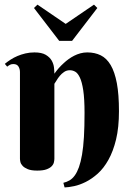

<svg xmlns="http://www.w3.org/2000/svg" viewBox="-20 -735 578 836"><path d="M348.1 -243.2Q348.1 -304.7 342.5 -341.6Q336.9 -378.4 327.6 -397.7Q318.4 -417 307.1 -423.1Q295.9 -429.2 284.2 -429.2Q270 -429.2 259 -421.6Q248 -414.1 240 -404.3Q231.9 -394.5 226.3 -384.8Q220.7 -375 216.8 -370.1V-43.9Q216.8 -37.6 214.8 -28.6Q212.9 -19.5 205.3 -11.5Q197.8 -3.4 182.9 2.2Q168 7.8 142.1 7.8Q116.2 7.8 101.3 1.7Q86.4 -4.4 78.6 -12.7Q70.8 -21 68.8 -29.8Q66.9 -38.6 66.9 -43.9V-420.9Q66.9 -435.1 60.3 -445.6Q53.7 -456.1 38.1 -456.1Q29.8 -456.1 23.9 -453.1Q18.1 -450.2 11.2 -444.8L1 -457Q12.2 -466.3 26.1 -475.3Q40 -484.4 56.2 -491.2Q72.3 -498 90.8 -502.4Q109.4 -506.8 129.9 -506.8Q161.6 -506.8 179.2 -496.3Q196.8 -485.8 205.1 -471.2Q213.4 -456.5 215.1 -440.7Q216.8 -424.8 216.8 -414.1Q234.9 -439.9 257.8 -460.4Q267.1 -469.2 278.6 -477.5Q290 -485.8 303 -492.4Q315.9 -499 330.3 -502.9Q344.7 -506.8 359.9 -506.8Q393.1 -506.8 418.7 -494.1Q444.3 -481.4 461.9 -451.7Q479.5 -421.9 488.8 -372.8Q498 -323.7 498 -251Q498 -180.2 485.4 -127.9Q472.7 -75.7 452.1 -39.1Q431.6 -2.4 405.8 20.8Q379.9 43.9 353.5 57.1Q327.1 70.3 303 75.4Q278.8 80.6 261.2 81.1L255.9 61Q270.5 57.6 283 50.3Q295.4 43 305.7 28.8Q315.9 14.6 323.7 -7.1Q331.5 -28.8 337.2 -61.5Q342.8 -94.2 345.5 -138.9Q348.1 -183.6 348.1 -243.2ZM237.8 -557.1 127.9 -700.2 143.1 -714.8 266.1 -630.9 389.2 -714.8 403.8 -700.2 293.9 -557.1Z"/></svg>

Font: Berkshire Swash
Style: Regular
Weight: 400
Designer: Astigmatic (AOETI)
Foundry: Astigmatic (AOETI)
Version: Version 1.001